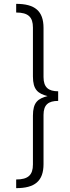

<svg xmlns="http://www.w3.org/2000/svg" viewBox="-20 -848 366 997"><path d="M64 -828V-783C127 -783 151 -759 151 -705V-451C151 -382 177 -362 227 -349C177 -336 151 -317 151 -247V6C151 60 127 84 64 84V129C161 129 206 92 206 4V-251C206 -305 232 -324 282 -324V-374C232 -374 206 -394 206 -448V-703C206 -791 161 -828 64 -828Z"/></svg>

Font: FiraGO Light
Style: Regular
Weight: 300
Designer: bBox Type
Foundry: bBox Type GmbH
Version: Version 1.001;PS 001.001;hotconv 1.0.88;makeotf.lib2.5.64775